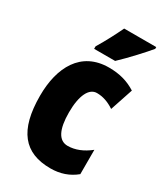

<svg xmlns="http://www.w3.org/2000/svg" viewBox="-192 -850 818 943"><g transform="rotate(30 216.5 -378.0)"><path d="M407 -756V-766H225C204 -722 179 -673 147 -620V-606H266C316 -653 379 -722 407 -756ZM254 10C309 10 356 -6 396 -39V-177C356 -145 314 -128 272 -128C222 -128 196 -177 196 -274C196 -371 224 -425 268 -425C302 -425 334 -414 367 -392L410 -521C366 -549 318 -563 257 -563C99 -563 32 -435 32 -274C32 -78 105 10 254 10Z"/></g></svg>

Font: Noto Sans Oriya ExtCond Blk
Style: Regular
Weight: 900
Width: 2
Designer: Amélie Bonet and Sol Matas
Foundry: Google LLC
Version: Version 2.006